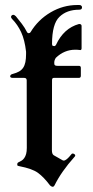

<svg xmlns="http://www.w3.org/2000/svg" viewBox="-20 -715 365 755"><path d="M20 -415.5Q21 -422.4 30.3 -424.3Q44.9 -428.2 54.9 -433.8Q64.9 -439.5 71 -448.5Q77.1 -457.5 79.8 -470.7Q82.5 -483.9 82.5 -502.4V-502.9V-503.4V-503.9V-506.8V-507.3V-507.8V-508.3V-508.8V-509.3V-509.8V-510.7V-511.7Q77.1 -558.6 63.2 -588.4Q49.3 -618.2 27.8 -640.1Q23.4 -644.5 23.4 -648.4Q23.4 -651.9 26.1 -654.3Q28.8 -656.7 32.2 -656.7Q36.6 -656.7 42.5 -650.9Q53.7 -637.2 65.7 -621.6Q77.6 -606 85.9 -589.4Q88.4 -584.5 93 -584.5Q97.7 -584.5 100.1 -588.4Q129.4 -637.2 179.2 -666.5Q228.5 -695.3 283.7 -695.3H284.2H284.7H287.6H288.1H289.1H289.6H290H290.5H291Q296.4 -695.3 298.6 -693.6Q300.8 -691.9 301.8 -689.9Q302.7 -688 302.5 -686.3Q302.2 -684.6 302.2 -684.6Q302.2 -676.8 291 -676.8Q242.7 -676.8 213.9 -648.9Q184.6 -621.1 184.6 -542Q184.6 -535.6 188.2 -534.7Q191.9 -533.7 193.4 -533.7Q197.3 -533.7 200.2 -538.6Q230.5 -604 290.5 -620.6H291H291.5Q300.8 -620.6 300.8 -612.8V-525.9V-525.4Q300.8 -518.1 295.4 -518.1Q293.5 -518.1 292 -518.6Q288.1 -519 283.9 -519.3Q279.8 -519.5 275.9 -519.5Q232.9 -519.5 199.7 -487.8Q193.4 -478.5 193.4 -469.2Q193.4 -468.8 193.4 -467Q193.4 -465.3 193.8 -462.4Q194.3 -456.1 206.1 -456.1H290Q297.9 -456.1 297.9 -448.2V-417Q297.9 -408.7 290 -408.7H191.4Q184.6 -408.7 184.6 -399.9L184.1 -124.5Q184.1 -108.9 191.4 -104.5L226.6 -84.5Q229.5 -83.5 230.5 -83.5Q241.2 -83.5 260.3 -107.9Q262.2 -111.3 266.1 -111.3Q269 -111.3 272.5 -108.9Q275.9 -106.4 275.9 -103.5Q275.9 -101.1 272.9 -98.1Q221.2 -40.5 194.3 14.2Q191.4 19.5 187 19.5Q183.1 19.5 176.8 14.2Q152.3 -18.6 128.9 -35.6Q106.4 -51.8 56.2 -61.5Q48.3 -62.5 48.1 -65.7Q47.9 -68.8 47.9 -69.3Q47.9 -74.7 53.2 -77.1Q59.1 -79.6 64.9 -83.3Q70.8 -86.9 75.4 -93.5Q80.1 -100.1 82.8 -109.9Q85.4 -119.6 85.4 -133.3L85 -398.9Q85 -408.7 75.2 -408.7H30.8Q20 -408.7 20 -415V-415.5Z"/></svg>

Font: UnifrakturMaguntia sl
Style: Regular
Weight: 400
Designer: j. 'mach' wust, based on a font by Peter Wiegel, original typeface by Carl Albert Fahrenwaldt 1901
Version: Version 2010-11-24